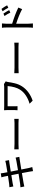

<svg xmlns="http://www.w3.org/2000/svg" viewBox="2008 -2826 867 4923"><g transform="rotate(-90 2441.5 -364.5)"><path d="M375 -692.4Q370.1 -718.8 356.4 -761.7L458 -778.3Q461.9 -741.2 467.8 -709L486.3 -608.4Q660.2 -635.7 703.1 -644.5Q746.1 -651.4 779.3 -662.1L796.9 -566.4Q781.2 -565.4 721.7 -556.6L502.9 -521.5Q508.8 -492.2 521.5 -430.2Q534.2 -368.2 540 -336.9Q669.9 -358.4 772.5 -377Q831.1 -389.6 862.3 -397.5L880.9 -302.7Q864.3 -300.8 789.1 -289.1Q760.7 -285.2 678.2 -271.5Q595.7 -257.8 556.6 -252Q564.5 -211.9 572.8 -171.4Q581.1 -130.9 587.4 -98.1Q593.8 -65.4 594.7 -61.5Q608.4 -6.8 619.1 29.3L515.6 48.8Q503.9 -32.2 501 -44.9Q497.1 -65.4 464.8 -236.3Q254.9 -202.1 210 -193.4Q151.4 -183.6 121.1 -174.8L100.6 -273.4Q142.6 -275.4 190.4 -282.2Q293.9 -296.9 448.2 -322.3Q441.4 -353.5 429.7 -416Q418 -478.5 412.1 -506.8Q321.3 -493.2 204.1 -473.6Q154.3 -462.9 122.1 -456.1L102.5 -556.6Q144.5 -558.6 186.5 -563.5Q221.7 -567.4 394.5 -593.8Q390.6 -613.3 386.2 -636.7Q381.8 -660.2 378.9 -673.3Q376 -686.5 375 -692.4Z M1073.2 -431.6Q1135.7 -425.8 1215.8 -425.8H1748Q1788.1 -425.8 1855.5 -431.6V-319.3Q1752.9 -324.2 1748 -324.2H1215.8Q1127 -324.2 1073.2 -319.3Z M2816.4 -652.3Q2807.6 -632.8 2801.8 -601.6Q2792 -540 2786.6 -509.3Q2781.2 -478.5 2768.1 -422.9Q2754.9 -367.2 2735.8 -322.3Q2716.8 -277.3 2691.4 -237.3Q2631.8 -142.6 2535.6 -71.3Q2439.5 0 2321.3 39.1L2243.2 -40Q2353.5 -69.3 2450.7 -132.8Q2547.9 -196.3 2604.5 -285.2Q2678.7 -401.4 2696.3 -602.5H2177.7V-416Q2177.7 -374 2180.7 -348.6H2076.2Q2080.1 -382.8 2080.1 -416V-624Q2080.1 -663.1 2076.2 -693.4Q2117.2 -690.4 2184.6 -690.4H2676.8Q2717.8 -690.4 2747.1 -696.3Z M3026.4 -431.6Q3088.9 -425.8 3168.9 -425.8H3701.2Q3741.2 -425.8 3808.6 -431.6V-319.3Q3706.1 -324.2 3701.2 -324.2H3168.9Q3080.1 -324.2 3026.4 -319.3Z M4554.7 -710Q4613.3 -624 4643.6 -562.5L4579.1 -533.2Q4541 -615.2 4492.2 -682.6ZM4190.4 -748H4301.8Q4294.9 -674.8 4294.9 -641.6V-486.3Q4538.1 -412.1 4709 -328.1L4668.9 -230.5Q4508.8 -315.4 4294.9 -383.8V-75.2Q4294.9 -13.7 4301.8 45.9H4191.4Q4198.2 -1 4198.2 -75.2V-641.6Q4198.2 -705.1 4190.4 -748ZM4614.3 -731.4 4674.8 -759.8Q4733.4 -681.6 4766.6 -615.2L4704.1 -585Q4663.1 -665 4614.3 -731.4Z"/></g></svg>

Font: Min Sans Medium
Style: Regular
Weight: 500
Designer: Jinseong-Kim, NotoSansCJK, Nunito
Foundry: Jinseong-Kim
Version: Version 1.400;Glyphs 3.1.2 (3151)